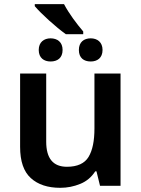

<svg xmlns="http://www.w3.org/2000/svg" viewBox="-20 -897 682 927"><path d="M147.9 -877V-867.2C179.2 -830.1 250.5 -765.6 297.9 -731.9H381.8V-745.1C350.1 -782.2 313 -831.5 289.1 -877ZM224.1 -711.9C192.4 -711.9 167 -693.4 167 -655.8C167 -617.2 192.4 -600.1 224.1 -600.1C257.3 -600.1 282.2 -617.2 282.2 -655.8C282.2 -693.4 257.3 -711.9 224.1 -711.9ZM418 -711.9C384.8 -711.9 360.8 -693.4 360.8 -655.8C360.8 -617.2 384.8 -600.1 418 -600.1C449.7 -600.1 475.1 -617.2 475.1 -655.8C475.1 -693.4 449.7 -711.9 418 -711.9ZM436 -542V-276.9C436 -216.8 426.8 -171.4 407.7 -139.6C388.7 -107.9 353.5 -91.8 303.2 -91.8C236.3 -91.8 203.1 -132.3 203.1 -212.9V-542H77.1V-188C77.1 -118.7 94.2 -68.4 128.9 -37.1C163.1 -5.9 210.4 9.8 271 9.8C304.7 9.8 336.9 3.4 367.7 -9.3C397.9 -21.5 421.9 -42 439.9 -69.8H445.8L462.9 0H562V-542Z"/></svg>

Font: Noto Reveo Sans
Style: Regular
Weight: 600
Designer: Monotype Design Team
Foundry: Monotype Imaging Inc.
Version: Version 2.007